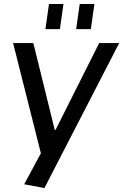

<svg xmlns="http://www.w3.org/2000/svg" viewBox="-20 -757 621 968"><path d="M102 172 208 -25 190 31 46 -540H148L256 -102H260L480 -540H581L204 191ZM300 -737 282 -610H209L227 -737ZM456 -737 438 -610H364L382 -737Z"/></svg>

Font: Pathway Extreme 28pt Medium
Style: Italic
Weight: 500
Italic angle: -8°
Designer: Eduardo Rodriguez Tunni
Foundry: Eduardo Rodriguez Tunni
Version: Version 1.001;gftools[0.9.26]